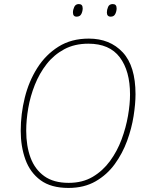

<svg xmlns="http://www.w3.org/2000/svg" viewBox="-20 -915 720 945"><path d="M317 10Q231 10 179.5 -28Q128 -66 105 -130Q82 -194 82 -271Q82 -354 102 -434.5Q122 -515 163.5 -580.5Q205 -646 268 -685.5Q331 -725 417 -725Q521 -725 584 -657.5Q647 -590 647 -451Q647 -404 637.5 -343.5Q628 -283 605.5 -221.5Q583 -160 545 -107.5Q507 -55 450.5 -22.5Q394 10 317 10ZM318 -15Q386 -15 436 -44.5Q486 -74 521.5 -122.5Q557 -171 578.5 -229Q600 -287 610 -345Q620 -403 620 -450Q620 -566 569.5 -633Q519 -700 415 -700Q347 -700 296 -672.5Q245 -645 209.5 -599.5Q174 -554 151.5 -497.5Q129 -441 119 -382.5Q109 -324 109 -272Q109 -196 130.5 -138.5Q152 -81 198 -48Q244 -15 318 -15ZM525 -833Q506 -833 506 -854Q506 -867 512 -881Q518 -895 535 -895Q554 -895 554 -874Q554 -860 547.5 -846.5Q541 -833 525 -833ZM357 -833Q339 -833 339 -854Q339 -867 345.5 -881Q352 -895 368 -895Q387 -895 387 -874Q387 -860 380.5 -846.5Q374 -833 357 -833Z"/></svg>

Font: Noto Sans Disp Thin
Style: Italic
Weight: 100
Italic angle: -12°
Designer: Monotype Design Team
Foundry: Monotype Imaging Inc.
Version: Version 2.000;GOOG;noto-source:20170915:90ef993387c0